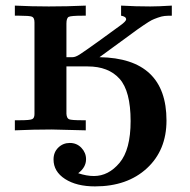

<svg xmlns="http://www.w3.org/2000/svg" viewBox="-20 -465 679 685"><path d="M33 0V-36H50Q87 -36 95 -40Q103 -44 103 -58V-385Q103 -402 94 -405.5Q85 -409 49 -409H33V-445Q93 -442 154 -442Q220 -442 286 -445V-409H275Q234 -409 225.5 -405Q217 -401 217 -381V-261H239Q249 -261 264 -270.5Q279 -280 332 -318Q377 -351 409 -374Q430 -389 430 -396Q430 -406 412 -409V-445Q464 -442 516 -442Q544 -442 593 -445V-409Q577 -409 567 -408Q557 -407 543 -402Q529 -397 521 -393Q513 -389 491.5 -374.5Q470 -360 455.5 -349Q441 -338 403.5 -311Q366 -284 335 -261Q574 -257 574 -35Q574 71 504 135.5Q434 200 319 200Q253 200 212 173.5Q171 147 171 104Q171 78 188 61.5Q205 45 229 45Q254 45 270.5 62.5Q287 80 287 103Q287 132 259 153Q289 163 315 163Q367 163 406.5 116Q446 69 446 -33Q446 -140 406.5 -184Q367 -228 293 -228H217V-59Q218 -43 226.5 -39.5Q235 -36 273 -36H286V0Q175 -3 164 -3Q99 -3 33 0Z"/></svg>

Font: CMU Serif
Style: Bold
Weight: 700
Version: Version 0.7.0